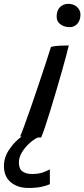

<svg xmlns="http://www.w3.org/2000/svg" viewBox="-101 -698 429 976"><path d="M246 -678.5Q273 -678.5 290.5 -662.5Q308 -646.5 308 -623.5Q308 -596.5 293 -578.2Q278 -560 253.5 -560Q227 -560 207 -573.8Q187 -587.5 187 -613.5Q187 -645.5 204.2 -662Q221.5 -678.5 246 -678.5ZM108 1Q101 1 91 1Q69.5 11 47.2 31.5Q25 52 10 77.2Q-5 102.5 -5 127Q-5 161 13.8 173.8Q32.5 186.5 61 186.5Q89 186.5 109.5 180.8Q130 175 152.5 163V238.5Q135 246 108.8 251.8Q82.5 257.5 43.5 257.5Q-11 257.5 -46 228.5Q-81 199.5 -81 146Q-81 101 -53.2 60.8Q-25.5 20.5 9 -4Q5 -4 1.5 -4.5Q7.5 -17.5 22.2 -57.8Q37 -98 56.2 -153.2Q75.5 -208.5 95.2 -267.5Q115 -326.5 131.8 -377.5Q148.5 -428.5 158 -459.5Q175 -464.5 202.5 -465.8Q230 -467 248.5 -467Q245 -450 235.2 -413.8Q225.5 -377.5 212 -329.8Q198.5 -282 183.2 -230.8Q168 -179.5 153.5 -132.2Q139 -85 127 -49.5Q115 -14 108 1Z"/></svg>

Font: Grandstander
Style: Italic
Weight: 400
Italic angle: -15°
Designer: Tyler Finck
Foundry: Etcetera Type Co
Version: Version 1.200; ttfautohint (v1.8.3)